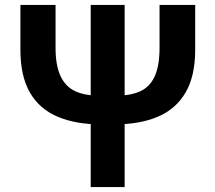

<svg xmlns="http://www.w3.org/2000/svg" viewBox="-20 -761 876 781"><path d="M390 -255Q289 -255 215 -286Q141 -317 102 -384Q63 -451 63 -559V-741H206V-567Q206 -494 226.5 -451Q247 -408 286 -390Q325 -372 383 -372H454Q512 -372 551 -390Q590 -408 609.5 -451Q629 -494 629 -567V-741H774V-559Q774 -451 734.5 -384Q695 -317 621.5 -286Q548 -255 446 -255ZM349 0V-741H487V0Z"/></svg>

Font: Noto Sans SC
Style: Bold
Weight: 700
Designer: Ryoko NISHIZUKA  (kana, bopomofo & ideographs); Paul D. Hunt (Latin, Greek & Cyrillic); Sandoll Communications , Soo-you
Foundry: Adobe
Version: Version 2.004-H2;hotconv 1.0.118;makeotfexe 2.5.65603